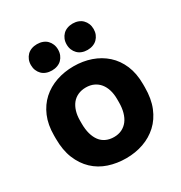

<svg xmlns="http://www.w3.org/2000/svg" viewBox="-175 -867 951 1007"><g transform="rotate(-30 300.0 -363.5)"><path d="M300 13.2Q356 13.2 404.9 -4Q453.8 -21.2 490.8 -55.2Q527.8 -89.3 548.7 -140.6Q569.5 -191.8 569.5 -260V-280Q569.5 -344.7 548.7 -393.8Q527.8 -443 490.8 -476.2Q453.8 -509.3 404.9 -526.3Q356 -543.2 300 -543.2Q244 -543.2 194.7 -526.3Q145.5 -509.3 108.8 -476.2Q72.2 -443 51.3 -393.8Q30.5 -344.7 30.5 -280V-260Q30.5 -191.2 51.3 -139.9Q72.2 -88.7 108.8 -54.1Q145.5 -19.5 194.7 -3.2Q244 13.2 300 13.2ZM300 -115.2Q273.7 -115.2 252.2 -124.9Q230.7 -134.7 216.6 -153.6Q202.5 -172.5 195 -199.4Q187.5 -226.3 187.5 -260V-280Q187.5 -310.2 195 -335Q202.5 -359.8 216.6 -377.6Q230.7 -395.3 252.2 -405.1Q273.7 -414.8 300 -414.8Q326.8 -414.8 347.7 -405.1Q368.7 -395.3 383.1 -377.6Q397.5 -359.8 405 -335Q412.5 -310.2 412.5 -280V-260Q412.5 -227.3 405 -200.3Q397.5 -173.2 383.1 -154.4Q368.7 -135.7 347.7 -125.4Q326.8 -115.2 300 -115.2ZM192.2 -580.3Q210.5 -580.3 226 -586.1Q241.5 -591.9 251.9 -602.6Q262.4 -613.2 268.3 -627.7Q274.3 -642.1 274.3 -660Q274.3 -677.9 268.3 -692.3Q262.4 -706.8 251.9 -717.4Q241.5 -728.1 226 -733.9Q210.5 -739.7 192.1 -739.7Q173.8 -739.7 158.3 -733.9Q142.9 -728.1 132.4 -717.4Q122 -706.8 116 -692.3Q110 -677.9 110 -660Q110 -642.1 116 -627.7Q122 -613.2 132.4 -602.6Q142.9 -591.9 158.4 -586.1Q173.9 -580.3 192.2 -580.3ZM407.8 -580.3Q425.9 -580.3 441.3 -586.1Q456.8 -591.9 467.2 -602.6Q477.7 -613.2 483.7 -627.7Q489.7 -642.1 489.7 -660Q489.7 -677.9 483.7 -692.3Q477.7 -706.8 467.2 -717.4Q456.8 -728.1 441.5 -733.9Q426.3 -739.7 408.2 -739.7Q390.1 -739.7 374.7 -733.9Q359.2 -728.1 348.8 -717.4Q338.3 -706.8 332.3 -692.3Q326.3 -677.9 326.3 -660Q326.3 -642.1 332.3 -627.7Q338.3 -613.2 348.8 -602.6Q359.2 -591.9 374.5 -586.1Q389.7 -580.3 407.8 -580.3Z"/></g></svg>

Font: Golos Text VF
Style: Regular
Weight: 400
Designer: A.Korolkova, Vitaly Kuzmin
Foundry: ParaType Ltd
Version: Version 2.005